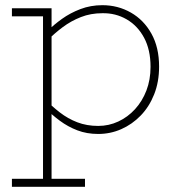

<svg xmlns="http://www.w3.org/2000/svg" viewBox="-20 -503 693 741"><path d="M359 14Q315 14 278.5 0Q242 -14 211 -37Q180 -60 153 -87V-121Q180 -93 211 -69Q242 -45 278.5 -31Q315 -17 359 -17Q400 -17 436.5 -34Q473 -51 501 -81.5Q529 -112 545 -153.5Q561 -195 561 -245Q561 -311 536 -357.5Q511 -404 468.5 -428.5Q426 -453 375 -452Q330 -452 292 -437Q254 -422 222.5 -398.5Q191 -375 163 -347V-383Q187 -407 219 -430Q251 -453 290.5 -468Q330 -483 375 -483Q435 -483 485 -454.5Q535 -426 564.5 -373Q594 -320 594 -246Q594 -187 575 -139Q556 -91 523 -57Q490 -23 448 -4.5Q406 14 359 14ZM26 218V187H308V218ZM146 217V-471H179V217ZM26 -440V-471H179V-440Z"/></svg>

Font: BioRhyme ExtraBold ExtraLight
Style: Regular
Weight: 250
Version: Version 1.600;gftools[0.9.33]